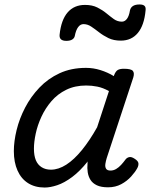

<svg xmlns="http://www.w3.org/2000/svg" viewBox="-20 -823 672 860"><path d="M180 17Q137 17 106 -2.5Q75 -22 58.5 -59Q42 -96 42 -146Q42 -190 54.5 -241Q67 -292 92.5 -341Q118 -390 156.5 -430.5Q195 -471 247 -495Q299 -519 365 -519Q398 -519 430 -509Q462 -499 490 -482L491 -486Q498 -504 507.5 -509.5Q517 -515 535 -515Q567 -515 575 -505.5Q583 -496 577 -476L458 -115Q454 -102 452 -89Q450 -76 455 -67.5Q460 -59 475 -59Q488 -59 500 -66Q512 -73 522.5 -84.5Q533 -96 541 -107Q547 -116 557.5 -119Q568 -122 583 -112Q599 -102 600 -91.5Q601 -81 595 -70Q586 -53 567.5 -32.5Q549 -12 523 2Q497 16 464 16Q433 16 414 7Q395 -2 385.5 -17Q376 -32 373 -51Q370 -70 372 -90Q372 -93 372 -95.5Q372 -98 373 -100Q338 -56 303 -30Q268 -4 236.5 6.5Q205 17 180 17ZM132 -157Q132 -126 140.5 -105.5Q149 -85 166.5 -74Q184 -63 208 -63Q242 -63 277 -85.5Q312 -108 347 -151Q382 -194 415 -253L468 -415Q441 -430 416 -435Q391 -440 366 -440Q316 -440 277 -421Q238 -402 210.5 -370Q183 -338 165.5 -300Q148 -262 140 -224.5Q132 -187 132 -157ZM277 -640Q244 -640 247 -668Q254 -734 283 -767.5Q312 -801 361 -801Q393 -801 416 -789.5Q439 -778 456.5 -763.5Q474 -749 490 -737.5Q506 -726 526 -726Q539 -726 548.5 -738.5Q558 -751 562 -776Q568 -803 605 -803Q621 -803 627.5 -796.5Q634 -790 632 -776Q626 -710 597.5 -675.5Q569 -641 521 -641Q489 -641 465.5 -652.5Q442 -664 423.5 -678.5Q405 -693 388.5 -704Q372 -715 354 -715Q340 -715 330 -701.5Q320 -688 315 -662Q313 -652 303.5 -646Q294 -640 277 -640Z"/></svg>

Font: Playwrite NO
Style: Regular
Weight: 400
Designer: Veronika Burian, José Scaglione
Foundry: TypeTogether
Version: Version 1.002